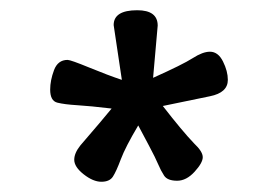

<svg xmlns="http://www.w3.org/2000/svg" viewBox="-20 -740 540 375"><path d="M125 -428Q125 -441 137 -456Q181 -507 198 -528Q156 -533 131 -534.5Q106 -536 92 -539.5Q78 -543 78 -565Q78 -583 85.5 -603Q93 -623 112 -623Q118 -623 154.5 -608Q191 -593 218 -584L202 -691Q202 -720 248 -720Q288 -720 288 -690L279 -588Q337 -614 356.5 -626.5Q376 -639 390 -639Q406 -639 415.5 -620Q425 -601 425 -584Q425 -559 390 -552L298 -533Q336 -484 359 -460Q376 -444 376 -433Q376 -422 360 -404.5Q344 -387 326 -387Q307 -387 300.5 -397Q294 -407 289 -419Q284 -431 271 -455.5Q258 -480 250 -495Q225 -453 216 -429Q207 -405 200.5 -395Q194 -385 178 -385Q162 -385 143.5 -399.5Q125 -414 125 -428Z"/></svg>

Font: LXGW WenKai Lite Medium
Style: Regular
Weight: 500
Designer: LXGW / Fontworks Inc.
Foundry: LXGW / Fontworks Inc.
Version: Version 1.511; March 25, 2025